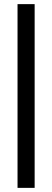

<svg xmlns="http://www.w3.org/2000/svg" viewBox="-20 -700 250 920"><path d="M64 200.2V-680.2H146V200.2Z"/></svg>

Font: Apfel Grotezk
Style: Regular
Weight: 400
Designer: Luigi Gorlero
Foundry: © 2023, Luigi Gorlero & Collletttivo
Version: Version 2.000;Glyphs 3.2 (3217)